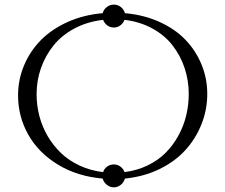

<svg xmlns="http://www.w3.org/2000/svg" viewBox="-20 -766 971 830"><path d="M58.1 -354Q58.1 -422.4 84.5 -484.4Q110.8 -546.4 157.7 -593.5Q204.6 -640.6 273.4 -671.4Q342.3 -702.1 423.8 -709Q428.2 -725.1 441.7 -735.6Q455.1 -746.1 472.2 -746.1Q489.3 -746.1 502.4 -735.6Q515.6 -725.1 520 -709Q601.1 -702.1 668.7 -671.6Q736.3 -641.1 781.2 -594.5Q826.2 -547.9 851.1 -487.3Q876 -426.8 876 -359.9Q876 -291.5 850.8 -228.5Q825.7 -165.5 780.5 -116.2Q735.4 -66.9 668 -34.4Q600.6 -2 520 5.9Q515.6 22 502.2 33Q488.8 43.9 472.2 43.9Q455.6 43.9 441.9 33Q428.2 22 423.8 5.9Q314 -3.4 230 -54.7Q146 -106 102.1 -184.1Q58.1 -262.2 58.1 -354ZM138.2 -358.9Q138.2 -311 150.1 -264.9Q162.1 -218.8 186 -177.7Q210 -136.7 243.9 -104.2Q277.8 -71.8 324.7 -50Q371.6 -28.3 425.8 -22Q430.2 -36.6 443.1 -45.9Q456.1 -55.2 472.2 -55.2Q487.8 -55.2 500.7 -45.7Q513.7 -36.1 518.1 -22Q572.3 -28.8 617.9 -50.8Q663.6 -72.8 696 -105.5Q728.5 -138.2 751.2 -179.7Q773.9 -221.2 784.9 -266.6Q795.9 -312 795.9 -359.9Q795.9 -418 778.1 -471.7Q760.3 -525.4 726.3 -569.3Q692.4 -613.3 638.7 -642.8Q585 -672.4 518.1 -680.2Q512.7 -665.5 500.2 -656.2Q487.8 -647 472.2 -647Q456.5 -647 443.8 -656.2Q431.2 -665.5 425.8 -680.2Q357.4 -672.4 302.2 -643.1Q247.1 -613.8 211.7 -569.8Q176.3 -525.9 157.2 -471.9Q138.2 -418 138.2 -358.9Z"/></svg>

Font: Dihjauti
Style: Regular
Weight: 400
Designer: T. Christopher White
Version: Version 3.0.0